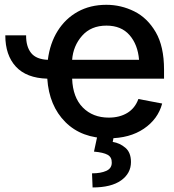

<svg xmlns="http://www.w3.org/2000/svg" viewBox="-20 -573 736 811"><path d="M2.4 -423.8H90.3Q89.8 -376.5 111.3 -349.4Q132.8 -322.3 182.1 -320.3Q190.9 -390.1 223.6 -442.4Q256.3 -494.6 308.8 -523.7Q361.3 -552.7 429.2 -552.7Q491.2 -552.7 546.9 -525.1Q602.5 -497.6 637.7 -437.3Q672.9 -377 672.9 -278.8V-240.7H284.7Q287.6 -161.6 329.8 -118.9Q372.1 -76.2 439.5 -76.2Q484.9 -76.2 517.6 -95.9Q550.3 -115.7 564.5 -154.8L665 -135.7Q647.5 -69.8 587.6 -29.3Q527.8 11.2 439 11.2Q324.7 11.2 256.1 -57.4Q187.5 -126 179.7 -240.7Q91.8 -243.2 47.1 -291.5Q2.4 -339.8 2.4 -423.8ZM429.7 -464.8Q364.7 -464.8 326.9 -422.1Q289.1 -379.4 284.7 -320.3H567.4Q562 -384.8 527.1 -424.8Q492.2 -464.8 429.7 -464.8ZM392.1 -2.9H461.9L456.1 26.4Q486.3 31.2 509.8 51.3Q533.2 71.3 533.2 111.3Q533.2 159.2 491.5 189Q449.7 218.8 371.1 218.8L368.7 159.2Q405.8 159.2 429 148.7Q452.1 138.2 452.1 114.3Q452.6 90.8 434.6 80.8Q416.5 70.8 377 67.4Z"/></svg>

Font: Inter Tight Medium
Style: Regular
Weight: 500
Designer: Rasmus Andersson
Foundry: rsms
Version: Version 3.004; ttfautohint (v1.8.4.7-5d5b)